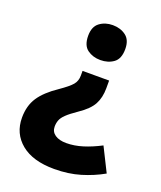

<svg xmlns="http://www.w3.org/2000/svg" viewBox="-137 -646 763 910"><g transform="rotate(20 245.0 -191.0)"><path d="M347 -267Q347 -220 328.5 -185.5Q310 -151 259 -117Q224 -93 207 -76.5Q190 -60 184.5 -45Q179 -30 179 -13Q179 13 200 27.5Q221 42 257 42Q297 42 339 29Q381 16 427 -8L487 112Q436 141 376 159Q316 177 245 177Q137 177 78 128.5Q19 80 19 0Q19 -60 47 -102.5Q75 -145 136 -186Q181 -217 197 -236Q213 -255 213 -282V-306H347ZM368 -472Q368 -423 340.5 -403Q313 -383 274 -383Q236 -383 208.5 -403Q181 -423 181 -472Q181 -518 208.5 -538.5Q236 -559 274 -559Q313 -559 340.5 -538.5Q368 -518 368 -472Z"/></g></svg>

Font: Noto Sans Lao Looped ExtraBold
Style: Regular
Weight: 800
Designer: Mark Frömberg, Ben Mitchell
Foundry: The Fontpad Ltd
Version: Version 1.002; ttfautohint (v1.8.4.7-5d5b)